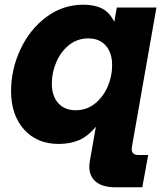

<svg xmlns="http://www.w3.org/2000/svg" viewBox="-20 -599 689 815"><path d="M471 196Q416 196 387.5 173Q359 150 359 107Q359 98 362 81L387 -61Q353 -20 315 -4Q277 12 229 12Q137 12 82 -49.5Q27 -111 27 -212Q27 -305 67 -390Q107 -475 177 -527Q247 -579 333 -579Q381 -579 413 -563Q445 -547 465 -506L476 -567H644L540 24Q539 28 539 34Q539 59 568 59H609L584 196ZM456 -322Q456 -375 429 -405.5Q402 -436 355 -436Q309 -436 274 -408.5Q239 -381 219.5 -336.5Q200 -292 200 -244Q200 -192 227 -161.5Q254 -131 301 -131Q347 -131 382 -158.5Q417 -186 436.5 -230Q456 -274 456 -322Z"/></svg>

Font: Open Sauce One Black Italic
Style: Regular
Weight: 900
Italic angle: -10°
Designer: Alfredo Marco Pradil
Foundry: Creative Sauce Fz LLC
Version: Version 1.477